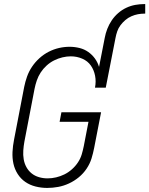

<svg xmlns="http://www.w3.org/2000/svg" viewBox="-20 -912 734 944"><path d="M495 -726Q499 -748 507.5 -770Q516 -792 529.5 -812Q543 -832 561.5 -848Q580 -864 601.5 -874Q623 -884 645.5 -888Q668 -892 690 -892H694V-845H690Q674 -845 658 -842Q642 -839 626 -832Q610 -825 596.5 -813.5Q583 -802 572.5 -788Q562 -774 556.5 -758Q551 -742 548 -726ZM212 12Q183 12 155 5Q127 -2 104.5 -17.5Q82 -33 67 -56.5Q52 -80 46 -107.5Q40 -135 41.5 -165Q43 -195 49 -225L99 -485Q104 -510 113 -535.5Q122 -561 137.5 -584Q153 -607 174 -626Q195 -645 219.5 -657.5Q244 -670 270 -676Q296 -682 322 -682Q347 -682 371 -676Q395 -670 414 -656.5Q433 -643 446.5 -624.5Q460 -606 467 -583L495 -726H548L500 -481H447Q453 -511 447.5 -539.5Q442 -568 426.5 -590Q411 -612 384.5 -623.5Q358 -635 328 -635Q308 -635 287 -630Q266 -625 246 -615Q226 -605 209 -589.5Q192 -574 180 -555.5Q168 -537 161 -516.5Q154 -496 150 -476L100 -216Q96 -194 94.5 -172Q93 -150 96.5 -129Q100 -108 110 -90Q120 -72 135.5 -59.5Q151 -47 171.5 -41Q192 -35 214 -35Q235 -35 256 -40Q277 -45 296.5 -54.5Q316 -64 333.5 -79.5Q351 -95 363.5 -114Q376 -133 382 -153.5Q388 -174 392 -194L415 -313H273L282 -360H477L443 -185Q438 -159 430 -133Q422 -107 406 -83Q390 -59 367.5 -40.5Q345 -22 319 -10Q293 2 266 7Q239 12 212 12Z"/></svg>

Font: Lode Dark Term
Style: Italic
Weight: 400
Italic angle: -11°
Monospace: yes
Designer: Belleve Invis
Foundry: Belleve Invis
Version: Version 29.2.0